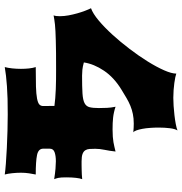

<svg xmlns="http://www.w3.org/2000/svg" viewBox="-0 -748 748 787"><g transform="rotate(90 373.5 -354.0)"><path d="M42.5 -200.2Q44.4 -205.1 45.2 -211.7Q45.9 -218.3 45.9 -226.1Q45.9 -243.2 42.5 -261.5Q39.1 -279.8 34.2 -297.1Q29.3 -314.5 23.7 -329.1Q18.1 -343.8 13.2 -353.5Q35.2 -361.3 63.5 -385Q91.8 -408.7 121.6 -441.4Q151.4 -474.1 180.2 -512Q209 -549.8 231.4 -585.9Q253.9 -622.1 267.6 -653.1Q281.2 -684.1 281.2 -703.1Q286.1 -701.2 296.4 -699Q306.6 -696.8 319.8 -695.1Q333 -693.4 348.6 -692.1Q364.3 -690.9 380.4 -690.9Q394.5 -690.9 413.6 -692.1Q432.6 -693.4 451.7 -695.6Q470.7 -697.8 487.5 -700.9Q504.4 -704.1 514.2 -708Q507.8 -698.2 505.1 -677Q502.4 -655.8 502.4 -630.9Q502.4 -613.3 503.7 -595.9Q504.9 -578.6 507.6 -564.2Q510.3 -549.8 513.9 -539.8Q517.6 -529.8 522 -526.9Q512.2 -527.8 503.4 -528.3Q494.6 -528.8 486.3 -528.8Q464.4 -528.8 446.8 -525.1Q429.2 -521.5 413.1 -514.9Q397 -508.3 381.3 -499Q365.7 -489.7 347.2 -478.5Q296.9 -447.8 269.3 -406.7Q241.7 -365.7 235.4 -324.2Q253.4 -319.3 265.9 -318.1Q278.3 -316.9 289.6 -316.9Q335.9 -316.9 362.5 -318.6Q389.2 -320.3 402.3 -327.1Q415.5 -334 418.9 -347.7Q422.4 -361.3 422.4 -385.7Q422.4 -402.8 421.6 -419.2Q420.9 -435.5 417 -454.1Q428.7 -450.2 439.7 -447.8Q450.7 -445.3 461.7 -444.1Q472.7 -442.9 484.4 -442.4Q496.1 -441.9 509.8 -441.9Q527.3 -441.9 540 -442.9Q552.7 -443.8 562.7 -445.6Q572.8 -447.3 581.5 -449.5Q590.3 -451.7 600.6 -454.1Q597.7 -428.2 593.5 -408.4Q589.4 -388.7 589.4 -371.1Q589.4 -357.9 590.1 -347.7Q590.8 -337.4 595.5 -330.1Q600.1 -322.8 610.6 -318.8Q621.1 -314.9 641.1 -314.9Q646.5 -314.9 655.3 -314.9Q664.1 -314.9 674.1 -315.2Q684.1 -315.4 694.6 -315.9Q705.1 -316.4 713.9 -317.4Q710.4 -308.6 708.5 -291.7Q706.5 -274.9 706.5 -251.5Q706.5 -240.2 707 -232.4Q707.5 -224.6 708.7 -219.2Q710 -213.9 711.2 -210Q712.4 -206.1 713.9 -202.6Q689 -206.5 670.9 -208Q652.8 -209.5 640.6 -209.5Q618.2 -209.5 603.5 -204.3Q588.9 -199.2 588.9 -184.1V-157.7Q588.9 -137.7 615 -132.3Q641.1 -127 694.8 -127Q692.4 -115.2 689.9 -99.4Q687.5 -83.5 687.5 -66.4Q687.5 -48.3 689.5 -30.3Q691.4 -12.2 694.8 0Q678.7 -2.4 649.7 -4.6Q620.6 -6.8 586.2 -8.5Q551.8 -10.3 515.4 -11.2Q479 -12.2 448.7 -12.2Q413.1 -12.2 384.8 -11.5Q356.4 -10.7 333 -9Q309.6 -7.3 290.3 -5.1Q271 -2.9 254.4 0Q257.8 -12.2 259.8 -30.3Q261.7 -48.3 261.7 -66.4Q261.7 -83.5 260 -99.4Q258.3 -115.2 254.4 -127Q303.2 -127 334.2 -127.9Q365.2 -128.9 383.1 -132.3Q400.9 -135.7 407.5 -141.6Q414.1 -147.5 414.1 -157.7L413.6 -203.6Q398.9 -205.6 381.6 -207Q364.3 -208.5 345 -209.2Q325.7 -210 305.4 -210.2Q285.2 -210.4 265.6 -210.4Q226.6 -210.4 197 -210.2Q167.5 -210 145.5 -209.2Q123.5 -208.5 107.7 -207.8Q91.8 -207 80.1 -205.8Q68.4 -204.6 59.6 -203.1Q50.8 -201.7 42.5 -200.2Z"/></g></svg>

Font: Arbutus
Style: Regular
Weight: 400
Designer: Karolina Lach
Foundry: Sorkin Type Co.
Version: Version 1.003